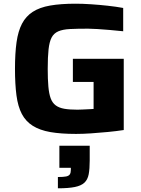

<svg xmlns="http://www.w3.org/2000/svg" viewBox="-20 -716 761 1038"><path d="M391 8Q309 8 252 -2Q195 -12 157 -36Q119 -60 98 -100Q77 -140 69 -200.5Q61 -261 61 -344Q61 -428 69.5 -488Q78 -548 99 -588Q120 -628 157 -652Q194 -676 251 -686Q308 -696 389 -696Q426 -696 471.5 -693Q517 -690 562.5 -685Q608 -680 646 -673V-547Q609 -551 573 -554Q537 -557 506.5 -559Q476 -561 456 -561Q397 -561 358 -559Q319 -557 295 -546.5Q271 -536 259 -513Q247 -490 242.5 -449Q238 -408 238 -344Q238 -287 241.5 -248Q245 -209 254 -184.5Q263 -160 281 -146.5Q299 -133 327.5 -128Q356 -123 399 -123Q412 -123 428 -124Q444 -125 459.5 -125.5Q475 -126 486 -127V-273H374V-398H649V-13Q610 -7 563.5 -2.5Q517 2 472.5 5Q428 8 391 8ZM293 302V241Q323 241 337.5 238Q352 235 357.5 226.5Q363 218 363 203V191H301V72H465V152Q465 197 459.5 226Q454 255 436.5 271.5Q419 288 384.5 295Q350 302 293 302Z"/></svg>

Font: Saira SemiExpanded
Style: Bold
Weight: 700
Width: 6
Designer: Hector Gatti with collaboration of the Omnibus-Type team
Foundry: Omnibus-Type
Version: Version 1.101